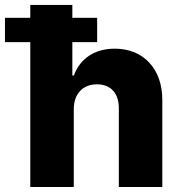

<svg xmlns="http://www.w3.org/2000/svg" viewBox="-66 -747 721 767"><path d="M392.8 -552.6C311.1 -552.6 253.6 -512.4 229 -445.3H223V-578.8H322.1V-675.8H223V-727.3H55V-675.8H-46.2V-578.8H55V0H228.7V-311.1C229 -373.2 266 -410.2 321 -410.2C376.8 -410.2 409.1 -374.3 408.7 -313.6V0H582.4V-347.7C582.7 -471.2 507.5 -552.6 392.8 -552.6Z"/></svg>

Font: TID UI Extra Bold
Style: Regular
Weight: 800
Designer: The TID Project Authors
Foundry: Bakken & Bæck
Version: Version 1.001;hotconv 1.0.109;makeotfexe 2.5.65596